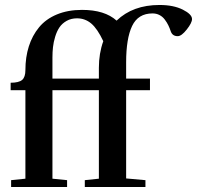

<svg xmlns="http://www.w3.org/2000/svg" viewBox="-20 -747 787 767"><path d="M24.4 0V-27.3L81.5 -33.2V-386.7H22.5V-416.5Q55.2 -416.5 68.4 -427.7Q81.5 -439 81.5 -467.3Q81.5 -518.6 95.2 -561.8Q108.9 -605 136 -637.9Q163.1 -670.9 207 -689.2Q251 -707.5 307.6 -707.5Q398.4 -707.5 445.8 -664.6Q510.7 -727.1 617.2 -727.1Q673.3 -727.1 710.2 -708.5Q747.1 -689.9 747.1 -670.9Q747.1 -655.8 726.1 -629.2Q705.1 -602.5 689.9 -602.5Q669.4 -602.5 662.6 -620.6Q657.7 -635.3 652.3 -646.2Q647 -657.2 638.2 -668.9Q629.4 -680.7 616.9 -687Q604.5 -693.4 589.4 -693.4Q531.7 -693.4 507.8 -643.3Q483.9 -593.3 483.9 -498V-433.1H579.1V-386.7H483.9V-34.2L561 -27.3V0H318.8V-27.3L375 -33.2V-386.7H189.5V-33.2L248 -27.3V0ZM189.5 -517.6V-433.1H375V-476.1Q375 -533.7 392.6 -582.5Q369.1 -632.3 344.5 -653.1Q319.8 -673.8 287.6 -673.8Q264.2 -673.8 246.1 -663.6Q228 -653.3 217.5 -637.7Q207 -622.1 200.4 -600.3Q193.8 -578.6 191.7 -558.8Q189.5 -539.1 189.5 -517.6Z"/></svg>

Font: Elstob SemiBold
Style: Regular
Weight: 600
Designer: Peter S. Baker
Version: Version 1.015